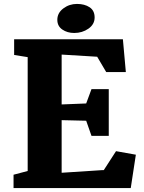

<svg xmlns="http://www.w3.org/2000/svg" viewBox="-20 -958 736 978"><path d="M49 0ZM121 -87V-667L52 -678V-758H606L621 -591H521L475 -669L294 -680V-426L419 -431L446 -504H534V-266H446L419 -343L294 -346V-78L509 -92L571 -188L672 -170L646 0H49V-68ZM462 -869Q462 -834 430.5 -812Q399 -790 358 -790Q323 -790 297.5 -807.5Q272 -825 272 -857Q272 -892 302.5 -915Q333 -938 372 -938Q411 -938 436.5 -921Q462 -904 462 -869Z"/></svg>

Font: Martel Heavy
Style: Regular
Weight: 900
Designer: Dan Reynolds
Foundry: Dan Reynolds
Version: Version 1.001; ttfautohint (v1.1) -l 5 -r 5 -G 72 -x 0 -D la